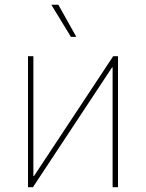

<svg xmlns="http://www.w3.org/2000/svg" viewBox="-20 -780 608 800"><path d="M471.7 0H449.2V-499H446.8L117.2 0H96.7V-545.9H119.1V-46.4H121.6L451.7 -545.9H471.7ZM275.4 -626.5 193.8 -760.3H223.1L297.9 -626.5Z"/></svg>

Font: Inter Thin
Style: Regular
Weight: 250
Designer: Rasmus Andersson
Foundry: rsms
Version: Version 4.001;git-66647c0bb